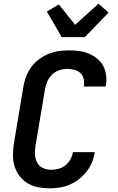

<svg xmlns="http://www.w3.org/2000/svg" viewBox="-20 -1017 640 1045"><path d="M250 8Q218 8 187 2Q156 -4 130.5 -19.5Q105 -35 86.5 -59Q68 -83 59 -112.5Q50 -142 50.5 -174Q51 -206 56 -238L107 -543Q111 -570 121 -597.5Q131 -625 148.5 -649.5Q166 -674 190 -692.5Q214 -711 241 -722.5Q268 -734 297 -738.5Q326 -743 353 -743Q382 -743 409.5 -739.5Q437 -736 461.5 -726Q486 -716 507 -699.5Q528 -683 540.5 -660.5Q553 -638 557 -610.5Q561 -583 557 -555L555 -546H436L437 -550Q440 -570 435 -589Q430 -608 416.5 -620.5Q403 -633 384 -637.5Q365 -642 345 -642Q323 -642 300.5 -634Q278 -626 261.5 -609Q245 -592 236 -570Q227 -548 224 -526L173 -222Q169 -198 170.5 -174.5Q172 -151 182.5 -131.5Q193 -112 214 -102.5Q235 -93 259 -93Q279 -93 299.5 -98.5Q320 -104 336.5 -117.5Q353 -131 363.5 -150Q374 -169 377 -189H496Q492 -162 481 -135Q470 -108 452 -84.5Q434 -61 410.5 -42.5Q387 -24 360.5 -12.5Q334 -1 305.5 3.5Q277 8 250 8ZM316 -815 235 -954 300 -993 389 -882 516 -997 543 -973 571 -949 442 -815Z"/></svg>

Font: Iosevka Extended Oblique
Style: Bold
Weight: 700
Width: 7
Italic angle: -9°
Monospace: yes
Designer: Belleve Invis
Foundry: Belleve Invis
Version: Version 32.5.0; ttfautohint (v1.8.4)